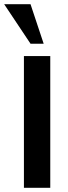

<svg xmlns="http://www.w3.org/2000/svg" viewBox="-51 -891 321 911"><path d="M-31.2 -871.1H93.8L156.2 -683.6H93.8ZM62.5 -625H187.5V0H62.5Z"/></svg>

Font: OswaldRegular
Style: Regular
Weight: 400
Designer: vernon adams
Foundry: vernon adams
Version: Version 1.000